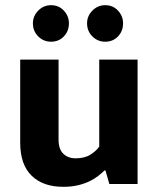

<svg xmlns="http://www.w3.org/2000/svg" viewBox="-20 -710 609 741"><path d="M363 -480H511V0H402L387 -52H383Q373 -42 359 -31Q345 -20 325.5 -10.5Q306 -1 281 5Q256 11 224 11Q146 11 102 -32Q58 -75 58 -159V-480H206V-171Q206 -134 224.5 -116.5Q243 -99 272 -99Q307 -99 329.5 -113.5Q352 -128 363 -144ZM107 -620Q107 -648 127.5 -669Q148 -690 177 -690Q207 -690 226.5 -669Q246 -648 246 -620Q246 -590 226.5 -569.5Q207 -549 177 -549Q148 -549 127.5 -569.5Q107 -590 107 -620ZM316 -620Q316 -648 336.5 -669Q357 -690 386 -690Q416 -690 435.5 -669Q455 -648 455 -620Q455 -590 435.5 -569.5Q416 -549 386 -549Q357 -549 336.5 -569.5Q316 -590 316 -620Z"/></svg>

Font: Ek Mukta ExtraBold
Style: Regular
Weight: 800
Designer: Girish Dalvi and Yashodeep Gholap
Foundry: Ek Type
Version: Version 2.538;PS 1.002;hotconv 16.6.51;makeotf.lib2.5.65220;